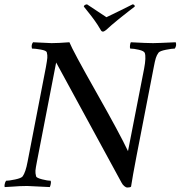

<svg xmlns="http://www.w3.org/2000/svg" viewBox="-33 -836 810 861"><path d="M613.3 -528.3Q623 -579.6 616.2 -598.6Q612.8 -607.4 589.8 -612.8Q566.9 -618.2 550.8 -618.2Q548.8 -623.5 550 -633.1Q551.3 -642.6 553.7 -646.5Q626 -642.6 653.3 -642.6Q670.9 -642.6 754.9 -646.5Q760.3 -632.8 751 -618.2Q738.3 -618.2 710.9 -612.8Q683.6 -607.4 677.7 -599.6Q669.9 -588.9 665.8 -575.7Q661.6 -562.5 656.2 -533.2L579.1 -135.7Q561 -41.5 554.7 1Q550.8 4.9 538.1 4.9Q531.7 4.9 524.2 -1.5Q516.6 -7.8 511.7 -17.6L218.8 -555.7L132.8 -112.3Q127 -82.5 126 -71.3Q125 -60.1 128.9 -44.9Q131.3 -38.1 156.2 -31.7Q181.2 -25.4 194.3 -25.4Q196.3 -19.5 194.6 -11Q192.9 -2.4 190.4 2.9Q100.1 -2 88.9 -2Q70.3 -2 55.2 -1.2Q40 -0.5 21.7 1Q3.4 2.4 -11.7 2.9Q-13.7 0 -12.2 -9Q-10.7 -18.1 -5.9 -25.4Q6.8 -25.4 34.7 -31.2Q62.5 -37.1 68.4 -44.9Q82 -63.5 90.8 -111.3L172.9 -535.2Q178.2 -564.9 179.2 -576.7Q180.2 -588.4 176.8 -601.6Q174.3 -609.4 149.4 -613.8Q124.5 -618.2 110.4 -618.2Q106 -634.8 115.2 -646.5Q197.3 -642.6 198.2 -642.6Q227.5 -642.6 278.3 -646.5Q293.5 -608.4 398.9 -422.1Q504.4 -235.8 541 -158.2ZM428.7 -694.3Q422.4 -694.3 418.9 -701.2Q411.6 -713.9 404.8 -724.4Q397.9 -734.9 389.9 -746.1Q381.8 -757.3 376.7 -763.9Q371.6 -770.5 360.1 -784.9Q348.6 -799.3 342.8 -806.6Q343.3 -811 347.9 -813.7Q352.5 -816.4 357.4 -816.4L444.3 -758.8Q517.6 -793.9 561.5 -816.4Q565.9 -816.4 568.8 -813.7Q571.8 -811 571.3 -806.6Q563.5 -800.8 543.2 -784.9Q522.9 -769 515.9 -763.4Q508.8 -757.8 494.4 -746.1Q480 -734.4 468 -724.1Q456.1 -713.9 442.4 -701.2Q433.6 -694.3 428.7 -694.3Z"/></svg>

Font: Amiri
Style: Slanted
Weight: 400
Italic angle: 9°
Designer: Khaled Hosny
Version: Version 000.107